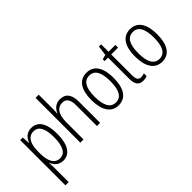

<svg xmlns="http://www.w3.org/2000/svg" viewBox="-61 -1415 2305 2305"><g transform="rotate(-45 1092.0 -262.0)"><path d="M270 -542C194 -542 151 -495 127 -434H124L118 -532H74V236H129V-8C129 -36 127 -66 125 -90H129C150 -36 195 10 269 10C376 10 443 -85 443 -269C443 -451 381 -542 270 -542ZM261 -494C347 -494 387 -415 387 -269C387 -110 338 -38 260 -38C175 -38 129 -112 129 -249V-285C129 -416 173 -494 261 -494Z M617 -518V-760H563V0H617V-289C617 -428 666 -493 748 -493C811 -493 845 -452 845 -351V0H899V-360C899 -482 851 -542 756 -542C685 -542 638 -497 618 -443H614C616 -467 617 -489 617 -518Z M1396 -267C1396 -439 1333 -542 1208 -542C1083 -542 1018 -443 1018 -267C1018 -93 1085 10 1207 10C1333 10 1396 -93 1396 -267ZM1074 -267C1074 -413 1115 -494 1208 -494C1302 -494 1340 -408 1340 -267C1340 -118 1299 -38 1207 -38C1116 -38 1074 -121 1074 -267Z M1636 -38C1590 -38 1574 -70 1574 -133V-486H1690V-532H1574V-658H1537L1520 -533L1461 -517V-486H1520V-130C1520 -35 1551 10 1624 10C1651 10 1673 5 1691 -3V-49C1677 -43 1656 -38 1636 -38Z M2136 -267C2136 -439 2073 -542 1948 -542C1823 -542 1758 -443 1758 -267C1758 -93 1825 10 1947 10C2073 10 2136 -93 2136 -267ZM1814 -267C1814 -413 1855 -494 1948 -494C2042 -494 2080 -408 2080 -267C2080 -118 2039 -38 1947 -38C1856 -38 1814 -121 1814 -267Z"/></g></svg>

Font: Noto Sans Myanmar Condensed Light
Style: Regular
Weight: 300
Width: 3
Designer: Monotype Design Team
Foundry: Monotype Imaging Inc.
Version: Version 2.107